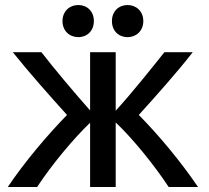

<svg xmlns="http://www.w3.org/2000/svg" viewBox="-20 -741 834 765"><path d="M128 4H11C79 -97 168 -202 247 -283C180 -357 95 -453 31 -533H145C197 -466 276 -372 339 -301V-533H441V-300C501 -365 585 -470 635 -533H748C685 -452 600 -357 533 -283C615 -200 701 -96 769 4H652C595 -83 507 -191 441 -253V4H339V-252C272 -188 185 -83 128 4ZM354 -657C354 -618 327 -593 292 -593C257 -593 229 -618 229 -657C229 -696 257 -721 292 -721C327 -721 354 -696 354 -657ZM551 -657C551 -618 523 -593 488 -593C453 -593 426 -618 426 -657C426 -696 453 -721 488 -721C523 -721 551 -696 551 -657Z"/></svg>

Font: Repo Medium
Style: Regular
Weight: 500
Designer: Stefan Peev
Foundry: Context Ltd
Version: Version 1.502